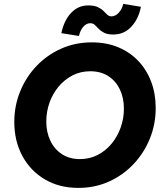

<svg xmlns="http://www.w3.org/2000/svg" viewBox="-20 -942 820 970"><path d="M376 7.3Q279.3 7.3 206.3 -35.9Q133.3 -79.1 92.8 -154.5Q52.2 -230 52.2 -326.2Q52.2 -407.2 81.8 -480Q111.3 -552.7 164.3 -608.4Q217.3 -664.1 288.6 -696Q359.9 -728 443.8 -728Q518.1 -728 577.6 -703.1Q637.2 -678.2 679.4 -633.3Q721.7 -588.4 744.1 -528.1Q766.6 -467.8 766.6 -396.5Q766.6 -314 736.8 -241Q707 -168 653.8 -112.1Q600.6 -56.2 529.8 -24.4Q459 7.3 376 7.3ZM383.8 -138.2Q433.1 -138.2 473.9 -159.4Q514.6 -180.7 544.2 -216.6Q573.7 -252.4 589.8 -298.1Q606 -343.8 606 -392.6Q606 -447.3 585.7 -490Q565.4 -532.7 527.3 -557.4Q489.3 -582 436 -582Q386.7 -582 345.9 -560.8Q305.2 -539.6 275.4 -503.7Q245.6 -467.8 229.7 -422.4Q213.9 -377 213.9 -328.1Q213.9 -273.9 234.4 -231Q254.9 -188 293 -163.1Q331.1 -138.2 383.8 -138.2ZM378.9 -760.3 290 -774.4Q303.2 -838.4 338.9 -876.5Q374.5 -914.6 425.3 -914.6Q456.1 -914.6 473.9 -906.2Q491.7 -897.9 502.4 -887Q513.2 -876 522 -867.7Q530.8 -859.4 543 -859.4Q564 -859.4 580.8 -878.7Q597.7 -897.9 602.5 -922.4L691.9 -907.7Q679.7 -845.2 642.8 -806.4Q606 -767.6 552.7 -767.6Q523.9 -767.6 506.8 -776.1Q489.7 -784.7 479 -796.1Q468.3 -807.6 459 -816.2Q449.7 -824.7 436 -824.7Q416.5 -824.7 400.9 -806.9Q385.3 -789.1 378.9 -760.3Z"/></svg>

Font: Reddit Sans ExtraBold
Style: Italic
Weight: 800
Italic angle: -11.25°
Designer: Stephen Hutchings
Version: Version 1.013